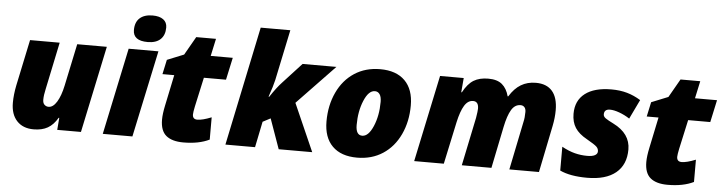

<svg xmlns="http://www.w3.org/2000/svg" viewBox="-47 -993 4598 1220"><g transform="rotate(5 2251.5 -383.5)"><path d="M237.8 -183.1Q237.8 -161.6 248.8 -151.4Q259.8 -141.1 274.9 -141.1Q303.7 -141.1 327.4 -179.4Q351.1 -217.8 365.2 -284.2L421.9 -553.2H610.8L494.1 0H342.8L349.1 -77.1H345.2Q318.8 -31.7 282.5 -11Q246.1 9.8 192.9 9.8Q124 9.8 85.4 -32Q46.9 -73.7 46.9 -147Q46.9 -198.7 59.1 -258.8L121.1 -553.2H310.1L247.1 -252Q237.8 -211.9 237.8 -183.1Z M822.3 0H633.3L750 -553.2H939.9ZM772.9 -674.8Q772.9 -725.1 802 -751Q831.1 -776.9 883.3 -776.9Q927.7 -776.9 951.9 -759Q976.1 -741.2 976.1 -708Q976.1 -659.2 947.8 -632.6Q919.4 -606 866.2 -606Q772.9 -606 772.9 -674.8Z M1224.1 -142.1Q1256.3 -142.1 1313.5 -165V-22.9Q1247.1 9.8 1147.5 9.8Q1075.2 9.8 1037.8 -21.2Q1000.5 -52.2 1000.5 -123Q1000.5 -160.2 1012.2 -214.8L1053.2 -411.1H978L998 -503.9L1104.5 -546.9L1171.4 -664.1H1297.4L1273.4 -553.2H1414.1L1383.3 -411.1H1242.2L1201.2 -224.1Q1193.4 -186.5 1193.4 -172.9Q1193.4 -142.1 1224.1 -142.1Z M1574.2 -759.8H1763.2L1695.3 -436Q1687 -398.4 1662.1 -327.1H1666.5Q1707.5 -389.2 1741.2 -424.8L1859.4 -553.2H2075.2L1835.4 -303.2L1969.2 0H1755.4L1687.5 -190.9L1638.2 -165L1604.5 0H1415.5Z M2255.4 9.8Q2153.3 9.8 2097.9 -45.4Q2042.5 -100.6 2042.5 -203.1Q2042.5 -305.7 2081.3 -388.4Q2120.1 -471.2 2190.4 -517.1Q2260.7 -563 2354.5 -563Q2456.5 -563 2512 -507.8Q2567.4 -452.6 2567.4 -350.1Q2567.4 -247.6 2528.6 -164.8Q2489.7 -82 2419.4 -36.1Q2349.1 9.8 2255.4 9.8ZM2332.5 -420.9Q2292.5 -420.9 2263.9 -352.8Q2235.4 -284.7 2235.4 -196.8Q2235.4 -131.8 2276.4 -131.8Q2315.9 -131.8 2345.2 -199.7Q2374.5 -267.6 2374.5 -356Q2374.5 -388.2 2363.3 -404.5Q2352.1 -420.9 2332.5 -420.9Z M2923.3 0 2987.3 -308.1Q2994.6 -352.1 2994.6 -367.2Q2994.6 -413.1 2959.5 -413.1Q2926.3 -413.1 2904.1 -376.7Q2881.8 -340.3 2866.2 -269L2808.6 0H2619.6L2736.3 -553.2H2887.2L2879.4 -461.9H2883.3Q2913.1 -517.6 2950.2 -540.3Q2987.3 -563 3043.5 -563Q3100.6 -563 3131.6 -536.9Q3162.6 -510.7 3175.3 -461.9H3179.2Q3210.9 -513.7 3252 -538.3Q3293 -563 3347.2 -563Q3416 -563 3451.7 -521.7Q3487.3 -480.5 3487.3 -399.9Q3487.3 -352.5 3476.6 -299.8L3415.5 0H3226.6L3289.6 -308.1Q3296.4 -335.4 3296.4 -373Q3296.4 -392.6 3287.1 -402.8Q3277.8 -413.1 3262.2 -413.1Q3226.1 -413.1 3203.9 -376Q3181.6 -338.9 3166.5 -265.1L3112.3 0Z M3969.2 -191.9Q3969.2 -94.7 3905.8 -42.5Q3842.3 9.8 3723.1 9.8Q3614.7 9.8 3549.3 -21V-172.9Q3594.2 -148.4 3632.8 -138.7Q3671.4 -128.9 3710.9 -128.9Q3744.1 -128.9 3760.7 -137.9Q3777.3 -147 3777.3 -163.1Q3777.3 -180.2 3764.6 -192.6Q3752 -205.1 3701.2 -233.9Q3649.4 -262.2 3625.7 -298.8Q3602.1 -335.4 3602.1 -388.2Q3602.1 -472.2 3661.1 -517.6Q3720.2 -563 3829.1 -563Q3883.8 -563 3928.7 -550.3Q3973.6 -537.6 4016.1 -511.2L3957 -388.2Q3924.8 -409.2 3890.4 -421.6Q3856 -434.1 3831.1 -434.1Q3793.9 -434.1 3793.9 -400.9Q3793.9 -386.7 3809.3 -376Q3824.7 -365.2 3859.4 -348.1Q3969.2 -293.5 3969.2 -191.9Z M4313 -142.1Q4345.2 -142.1 4402.3 -165V-22.9Q4335.9 9.8 4236.3 9.8Q4164.1 9.8 4126.7 -21.2Q4089.4 -52.2 4089.4 -123Q4089.4 -160.2 4101.1 -214.8L4142.1 -411.1H4066.9L4086.9 -503.9L4193.4 -546.9L4260.3 -664.1H4386.2L4362.3 -553.2H4502.9L4472.2 -411.1H4331.1L4290 -224.1Q4282.2 -186.5 4282.2 -172.9Q4282.2 -142.1 4313 -142.1Z"/></g></svg>

Font: TypoPRO Open Sans
Style: Italic
Weight: 800
Italic angle: -12°
Foundry: Ascender Corporation
Version: Version 1.10